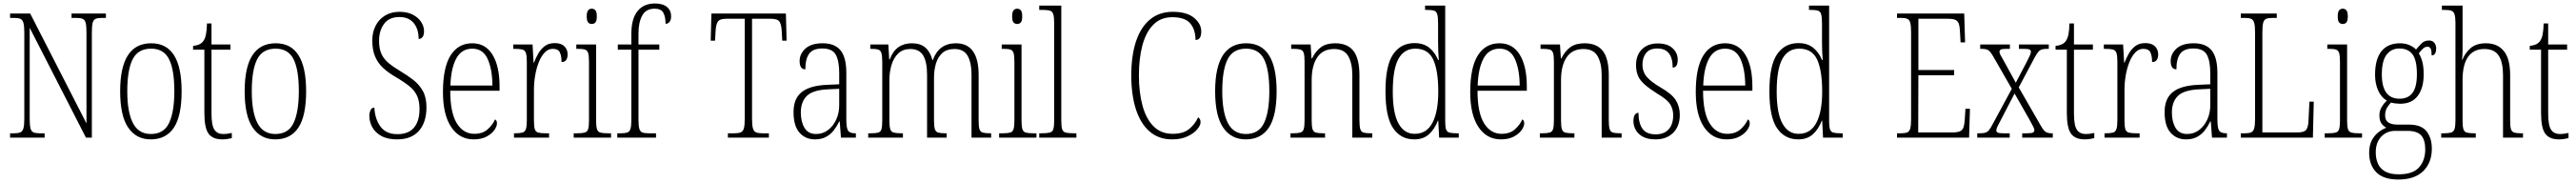

<svg xmlns="http://www.w3.org/2000/svg" viewBox="-20 -792 14834 1053"><path d="M38 0V-25H61Q85 -25 97.5 -30.5Q110 -36 115 -54Q120 -72 120 -109V-606Q120 -642 115 -660Q110 -678 97.5 -683.5Q85 -689 61 -689H38V-714H154L478 -82V-606Q478 -642 473.5 -660Q469 -678 456 -683.5Q443 -689 420 -689H392V-714H590V-689H567Q543 -689 530.5 -683.5Q518 -678 513.5 -660Q509 -642 509 -605V0H475L151 -632V-109Q151 -72 155.5 -54Q160 -36 172.5 -30.5Q185 -25 209 -25H237V0Z M848 10Q765 10 718.5 -57.5Q672 -125 672 -267Q672 -543 851 -543Q1026 -543 1026 -267Q1026 -124 981 -57Q936 10 848 10ZM849 -21Q924 -21 954 -85Q984 -149 984 -267Q984 -391 953.5 -451.5Q923 -512 850 -512Q775 -512 744 -451Q713 -390 713 -267Q713 -147 745.5 -84Q778 -21 849 -21Z M1260 10Q1205 10 1181 -23Q1157 -56 1157 -142V-506H1092V-528Q1131 -531 1149 -553Q1161 -568 1166 -593Q1171 -618 1172 -657H1198V-536H1307V-506H1198V-139Q1198 -71 1214.5 -46Q1231 -21 1265 -21Q1279 -21 1290 -22.5Q1301 -24 1315 -27V3Q1302 6 1287.5 8Q1273 10 1260 10Z M1565 10Q1482 10 1435.5 -57.5Q1389 -125 1389 -267Q1389 -543 1568 -543Q1743 -543 1743 -267Q1743 -124 1698 -57Q1653 10 1565 10ZM1566 -21Q1641 -21 1671 -85Q1701 -149 1701 -267Q1701 -391 1670.5 -451.5Q1640 -512 1567 -512Q1492 -512 1461 -451Q1430 -390 1430 -267Q1430 -147 1462.5 -84Q1495 -21 1566 -21Z M2267 10Q2211 10 2175.5 -10Q2140 -30 2123.5 -61Q2107 -92 2107 -125Q2107 -143 2114 -158Q2121 -173 2136 -173Q2139 -108 2171 -64Q2203 -20 2269 -20Q2332 -20 2364 -57.5Q2396 -95 2396 -164Q2396 -210 2382 -240.5Q2368 -271 2338 -295.5Q2308 -320 2260 -348Q2217 -373 2187 -400.5Q2157 -428 2140.5 -466Q2124 -504 2124 -560Q2124 -606 2143 -643.5Q2162 -681 2197.5 -702.5Q2233 -724 2281 -724Q2326 -724 2357.5 -707.5Q2389 -691 2405.5 -665.5Q2422 -640 2422 -613Q2422 -590 2413.5 -579Q2405 -568 2391 -568Q2391 -625 2362.5 -659.5Q2334 -694 2280 -694Q2221 -694 2192 -655Q2163 -616 2163 -557Q2163 -513 2176 -483.5Q2189 -454 2216 -431Q2243 -408 2285 -383Q2327 -358 2361 -331.5Q2395 -305 2415.5 -268Q2436 -231 2436 -175Q2436 -88 2392.5 -39Q2349 10 2267 10Z M2708 10Q2626 10 2578.5 -61Q2531 -132 2531 -262Q2531 -404 2575 -473.5Q2619 -543 2700 -543Q2776 -543 2816.5 -477Q2857 -411 2857 -294V-270H2573Q2573 -144 2610.5 -83Q2648 -22 2712 -22Q2759 -22 2788 -47.5Q2817 -73 2831 -105Q2842 -99 2842 -82Q2842 -65 2827 -43.5Q2812 -22 2782 -6Q2752 10 2708 10ZM2816 -300Q2815 -395 2788 -453.5Q2761 -512 2700 -512Q2638 -512 2607.5 -455Q2577 -398 2574 -300Z M2940 0V-25H2946Q2974 -25 2988.5 -29Q3003 -33 3008.5 -49Q3014 -65 3014 -100V-438Q3014 -472 3008.5 -487.5Q3003 -503 2988 -507Q2973 -511 2942 -511H2936V-536H3047L3053 -431H3055Q3065 -458 3080 -484Q3095 -510 3117.5 -527Q3140 -544 3175 -544Q3212 -544 3230.5 -525.5Q3249 -507 3249 -479Q3249 -460 3241 -447.5Q3233 -435 3214 -435Q3214 -469 3204.5 -490Q3195 -511 3163 -511Q3137 -511 3117 -490Q3097 -469 3083 -434Q3069 -399 3062 -357.5Q3055 -316 3055 -276V-99Q3055 -64 3060 -48.5Q3065 -33 3080 -29Q3095 -25 3123 -25H3142V0Z M3388 -654Q3375 -654 3367 -663Q3359 -672 3359 -698Q3359 -723 3367 -732.5Q3375 -742 3388 -742Q3401 -742 3409 -732.5Q3417 -723 3417 -698Q3417 -672 3409 -663Q3401 -654 3388 -654ZM3284 0V-25H3303Q3332 -25 3347 -29Q3362 -33 3367 -49Q3372 -65 3372 -98V-435Q3372 -469 3367.5 -485.5Q3363 -502 3349.5 -506.5Q3336 -511 3309 -511H3299V-536H3413V-99Q3413 -65 3418 -49Q3423 -33 3438 -29Q3453 -25 3482 -25H3499V0Z M3535 0V-25H3555Q3579 -25 3592.5 -29.5Q3606 -34 3611 -51Q3616 -68 3616 -104V-506H3538V-536H3616V-598Q3616 -684 3651.5 -728Q3687 -772 3752 -772Q3797 -772 3821 -752Q3845 -732 3845 -698Q3845 -678 3836 -666.5Q3827 -655 3813 -655Q3813 -694 3800.5 -718Q3788 -742 3750 -742Q3700 -742 3678.5 -702.5Q3657 -663 3657 -599V-536H3777V-506H3657V-104Q3657 -68 3662 -51Q3667 -34 3680 -29.5Q3693 -25 3718 -25H3758V0Z M4172 0V-25H4209Q4233 -25 4246 -30.5Q4259 -36 4264 -53.5Q4269 -71 4269 -108V-684H4163Q4125 -684 4114 -667.5Q4103 -651 4101 -612L4098 -558H4073L4077 -714H4506L4510 -558H4485L4482 -612Q4480 -651 4469 -667.5Q4458 -684 4419 -684H4311V-109Q4311 -72 4316 -54Q4321 -36 4334 -30.5Q4347 -25 4371 -25H4408V0Z M4673 10Q4619 10 4584.5 -28.5Q4550 -67 4550 -147Q4550 -225 4597.5 -262.5Q4645 -300 4744 -304L4813 -307V-371Q4813 -442 4793 -477.5Q4773 -513 4716 -513Q4662 -513 4640 -483Q4618 -453 4618 -393Q4585 -393 4585 -441Q4585 -482 4618.5 -512.5Q4652 -543 4718 -543Q4787 -543 4820.5 -502.5Q4854 -462 4854 -372V-107Q4854 -54 4864.5 -39.5Q4875 -25 4906 -25H4909V0H4823L4816 -93H4813Q4800 -66 4782 -42.5Q4764 -19 4737.5 -4.5Q4711 10 4673 10ZM4680 -21Q4719 -21 4749 -44Q4779 -67 4796 -104.5Q4813 -142 4813 -186V-281L4748 -278Q4661 -274 4626.5 -240Q4592 -206 4592 -145Q4592 -92 4613 -56.5Q4634 -21 4680 -21Z M4980 0V-25H4993Q5023 -25 5037.5 -29Q5052 -33 5056.5 -49Q5061 -65 5061 -100V-433Q5061 -468 5056.5 -485Q5052 -502 5038.5 -506.5Q5025 -511 4997 -511H4992V-536H5096L5101 -450H5104Q5122 -498 5154 -520.5Q5186 -543 5232 -543Q5281 -543 5309.5 -518Q5338 -493 5350 -446H5352Q5387 -543 5485 -543Q5616 -543 5616 -360V-96Q5616 -63 5621 -48Q5626 -33 5640.5 -29Q5655 -25 5684 -25H5688V0H5575V-361Q5575 -432 5552.5 -471Q5530 -510 5477 -510Q5433 -510 5407.5 -487.5Q5382 -465 5370.5 -427.5Q5359 -390 5359 -345V-99Q5359 -65 5364 -49Q5369 -33 5383.5 -29Q5398 -25 5426 -25H5432V0H5319V-361Q5319 -436 5296.5 -473Q5274 -510 5222 -510Q5180 -510 5153.5 -485Q5127 -460 5114.5 -419Q5102 -378 5102 -331V-99Q5102 -65 5107 -49Q5112 -33 5127.5 -29Q5143 -25 5173 -25H5180V0Z M5838 -654Q5825 -654 5817 -663Q5809 -672 5809 -698Q5809 -723 5817 -732.5Q5825 -742 5838 -742Q5851 -742 5859 -732.5Q5867 -723 5867 -698Q5867 -672 5859 -663Q5851 -654 5838 -654ZM5734 0V-25H5753Q5782 -25 5797 -29Q5812 -33 5817 -49Q5822 -65 5822 -98V-435Q5822 -469 5817.5 -485.5Q5813 -502 5799.5 -506.5Q5786 -511 5759 -511H5749V-536H5863V-99Q5863 -65 5868 -49Q5873 -33 5888 -29Q5903 -25 5932 -25H5949V0Z M5965 0V-25H5976Q6009 -25 6025 -29Q6041 -33 6046 -48.5Q6051 -64 6051 -98V-660Q6051 -695 6045.5 -711Q6040 -727 6025.5 -731Q6011 -735 5984 -735H5965V-760H6092V-98Q6092 -64 6097 -48.5Q6102 -33 6118 -29Q6134 -25 6167 -25H6179V0Z M6730 10Q6653 10 6600.5 -35.5Q6548 -81 6521.5 -164Q6495 -247 6495 -358Q6495 -471 6522 -553Q6549 -635 6602.5 -679.5Q6656 -724 6734 -724Q6815 -724 6856.5 -689.5Q6898 -655 6898 -611Q6898 -562 6865 -562Q6865 -621 6835 -657Q6805 -693 6731 -693Q6665 -693 6622.5 -650.5Q6580 -608 6559.5 -532.5Q6539 -457 6539 -358Q6539 -259 6560 -183Q6581 -107 6624 -64.5Q6667 -22 6733 -22Q6794 -22 6828 -49.5Q6862 -77 6880 -117Q6894 -109 6894 -88Q6894 -71 6875 -48Q6856 -25 6819 -7.5Q6782 10 6730 10Z M7154 10Q7071 10 7024.5 -57.5Q6978 -125 6978 -267Q6978 -543 7157 -543Q7332 -543 7332 -267Q7332 -124 7287 -57Q7242 10 7154 10ZM7155 -21Q7230 -21 7260 -85Q7290 -149 7290 -267Q7290 -391 7259.5 -451.5Q7229 -512 7156 -512Q7081 -512 7050 -451Q7019 -390 7019 -267Q7019 -147 7051.5 -84Q7084 -21 7155 -21Z M7412 0V-25H7424Q7453 -25 7468 -29Q7483 -33 7488 -49Q7493 -65 7493 -99V-438Q7493 -472 7488 -487.5Q7483 -503 7468.5 -507Q7454 -511 7426 -511H7416V-536H7528L7533 -456H7536Q7558 -500 7589 -521.5Q7620 -543 7669 -543Q7741 -543 7775 -498.5Q7809 -454 7809 -359V-99Q7809 -65 7814 -49Q7819 -33 7833 -29Q7847 -25 7876 -25H7883V0H7768V-361Q7768 -428 7744.5 -469Q7721 -510 7663 -510Q7599 -510 7566.5 -462.5Q7534 -415 7534 -331V-98Q7534 -64 7539 -48.5Q7544 -33 7559 -29Q7574 -25 7603 -25H7611V0Z M8125 10Q8047 10 8003 -54.5Q7959 -119 7959 -267Q7959 -415 8003 -479.5Q8047 -544 8126 -544Q8178 -544 8211 -517.5Q8244 -491 8262 -447H8266Q8264 -471 8263 -497Q8262 -523 8262 -548V-656Q8262 -693 8257 -710Q8252 -727 8238 -731Q8224 -735 8197 -735H8187V-760H8303V-93Q8303 -62 8308 -47.5Q8313 -33 8327.5 -29Q8342 -25 8370 -25H8381V0H8268L8263 -98H8261Q8242 -49 8209.5 -19.5Q8177 10 8125 10ZM8128 -22Q8196 -22 8229.5 -85.5Q8263 -149 8263 -265Q8263 -386 8234 -449Q8205 -512 8131 -512Q8066 -512 8033.5 -453Q8001 -394 8001 -265Q8001 -140 8034.5 -80.5Q8068 -21 8128 -22Z M8624 10Q8542 10 8494.5 -61Q8447 -132 8447 -262Q8447 -404 8491 -473.5Q8535 -543 8616 -543Q8692 -543 8732.5 -477Q8773 -411 8773 -294V-270H8489Q8489 -144 8526.5 -83Q8564 -22 8628 -22Q8675 -22 8704 -47.5Q8733 -73 8747 -105Q8758 -99 8758 -82Q8758 -65 8743 -43.5Q8728 -22 8698 -6Q8668 10 8624 10ZM8732 -300Q8731 -395 8704 -453.5Q8677 -512 8616 -512Q8554 -512 8523.5 -455Q8493 -398 8490 -300Z M8848 0V-25H8860Q8889 -25 8904 -29Q8919 -33 8924 -49Q8929 -65 8929 -99V-438Q8929 -472 8924 -487.5Q8919 -503 8904.5 -507Q8890 -511 8862 -511H8852V-536H8964L8969 -456H8972Q8994 -500 9025 -521.5Q9056 -543 9105 -543Q9177 -543 9211 -498.5Q9245 -454 9245 -359V-99Q9245 -65 9250 -49Q9255 -33 9269 -29Q9283 -25 9312 -25H9319V0H9204V-361Q9204 -428 9180.5 -469Q9157 -510 9099 -510Q9035 -510 9002.5 -462.5Q8970 -415 8970 -331V-98Q8970 -64 8975 -48.5Q8980 -33 8995 -29Q9010 -25 9039 -25H9047V0Z M9514 10Q9469 10 9441 -5.5Q9413 -21 9400 -45Q9387 -69 9387 -94Q9387 -120 9395 -131.5Q9403 -143 9416 -143Q9416 -85 9438.5 -52Q9461 -19 9515 -19Q9564 -19 9590 -48Q9616 -77 9616 -129Q9616 -164 9598.5 -192Q9581 -220 9526 -252Q9480 -281 9452.5 -305Q9425 -329 9413.5 -355.5Q9402 -382 9402 -418Q9402 -475 9436 -508.5Q9470 -542 9527 -542Q9583 -542 9612.5 -514.5Q9642 -487 9642 -449Q9642 -403 9613 -403Q9613 -513 9525 -513Q9480 -513 9459.5 -486.5Q9439 -460 9439 -421Q9439 -378 9464.5 -349Q9490 -320 9543 -289Q9608 -252 9631 -215.5Q9654 -179 9654 -131Q9654 -66 9616 -28Q9578 10 9514 10Z M9923 10Q9841 10 9793.5 -61Q9746 -132 9746 -262Q9746 -404 9790 -473.5Q9834 -543 9915 -543Q9991 -543 10031.5 -477Q10072 -411 10072 -294V-270H9788Q9788 -144 9825.5 -83Q9863 -22 9927 -22Q9974 -22 10003 -47.5Q10032 -73 10046 -105Q10057 -99 10057 -82Q10057 -65 10042 -43.5Q10027 -22 9997 -6Q9967 10 9923 10ZM10031 -300Q10030 -395 10003 -453.5Q9976 -512 9915 -512Q9853 -512 9822.5 -455Q9792 -398 9789 -300Z M10336 10Q10258 10 10214 -54.5Q10170 -119 10170 -267Q10170 -415 10214 -479.5Q10258 -544 10337 -544Q10389 -544 10422 -517.5Q10455 -491 10473 -447H10477Q10475 -471 10474 -497Q10473 -523 10473 -548V-656Q10473 -693 10468 -710Q10463 -727 10449 -731Q10435 -735 10408 -735H10398V-760H10514V-93Q10514 -62 10519 -47.5Q10524 -33 10538.5 -29Q10553 -25 10581 -25H10592V0H10479L10474 -98H10472Q10453 -49 10420.5 -19.5Q10388 10 10336 10ZM10339 -22Q10407 -22 10440.5 -85.5Q10474 -149 10474 -265Q10474 -386 10445 -449Q10416 -512 10342 -512Q10277 -512 10244.5 -453Q10212 -394 10212 -265Q10212 -140 10245.5 -80.5Q10279 -21 10339 -22Z M10905 0V-25H10928Q10952 -25 10964.5 -30.5Q10977 -36 10981.5 -54Q10986 -72 10986 -108V-605Q10986 -642 10981.5 -660Q10977 -678 10964.5 -683.5Q10952 -689 10928 -689H10905V-714H11292L11297 -548H11271L11268 -601Q11267 -635 11261.5 -653Q11256 -671 11241.5 -677.5Q11227 -684 11196 -684H11028V-389H11234V-359H11028L11027 -30H11223Q11253 -30 11267.5 -36.5Q11282 -43 11287.5 -58.5Q11293 -74 11295 -102L11299 -166H11325L11320 0Z M11367 0V-25H11378Q11399 -25 11411.5 -28Q11424 -31 11434 -42.5Q11444 -54 11456 -78L11566 -281L11462 -462Q11444 -494 11431.5 -502.5Q11419 -511 11393 -511H11384V-536H11555V-511H11538Q11509 -511 11502 -506.5Q11495 -502 11495 -494Q11495 -486 11502.5 -472.5Q11510 -459 11522 -438L11589 -316L11651 -434Q11662 -456 11669 -470.5Q11676 -485 11676 -494Q11676 -503 11668 -507Q11660 -511 11634 -511H11607V-536H11779V-511H11773Q11753 -511 11741 -508Q11729 -505 11719.5 -494.5Q11710 -484 11697 -460L11606 -289L11730 -74Q11748 -42 11760.5 -33.5Q11773 -25 11796 -25H11802V0H11626V-25H11652Q11680 -25 11688 -29.5Q11696 -34 11696 -43Q11696 -51 11688.5 -65Q11681 -79 11667 -105L11582 -254L11502 -100Q11491 -79 11484 -65.5Q11477 -52 11477 -42Q11477 -33 11485 -29Q11493 -25 11518 -25H11554V0Z M11986 10Q11931 10 11907 -23Q11883 -56 11883 -142V-506H11818V-528Q11857 -531 11875 -553Q11887 -568 11892 -593Q11897 -618 11898 -657H11924V-536H12033V-506H11924V-139Q11924 -71 11940.5 -46Q11957 -21 11991 -21Q12005 -21 12016 -22.5Q12027 -24 12041 -27V3Q12028 6 12013.5 8Q11999 10 11986 10Z M12100 0V-25H12106Q12134 -25 12148.5 -29Q12163 -33 12168.5 -49Q12174 -65 12174 -100V-438Q12174 -472 12168.5 -487.5Q12163 -503 12148 -507Q12133 -511 12102 -511H12096V-536H12207L12213 -431H12215Q12225 -458 12240 -484Q12255 -510 12277.5 -527Q12300 -544 12335 -544Q12372 -544 12390.5 -525.5Q12409 -507 12409 -479Q12409 -460 12401 -447.5Q12393 -435 12374 -435Q12374 -469 12364.5 -490Q12355 -511 12323 -511Q12297 -511 12277 -490Q12257 -469 12243 -434Q12229 -399 12222 -357.5Q12215 -316 12215 -276V-99Q12215 -64 12220 -48.5Q12225 -33 12240 -29Q12255 -25 12283 -25H12302V0Z M12569 10Q12515 10 12480.5 -28.5Q12446 -67 12446 -147Q12446 -225 12493.5 -262.5Q12541 -300 12640 -304L12709 -307V-371Q12709 -442 12689 -477.5Q12669 -513 12612 -513Q12558 -513 12536 -483Q12514 -453 12514 -393Q12481 -393 12481 -441Q12481 -482 12514.5 -512.5Q12548 -543 12614 -543Q12683 -543 12716.5 -502.5Q12750 -462 12750 -372V-107Q12750 -54 12760.5 -39.5Q12771 -25 12802 -25H12805V0H12719L12712 -93H12709Q12696 -66 12678 -42.5Q12660 -19 12633.5 -4.5Q12607 10 12569 10ZM12576 -21Q12615 -21 12645 -44Q12675 -67 12692 -104.5Q12709 -142 12709 -186V-281L12644 -278Q12557 -274 12522.5 -240Q12488 -206 12488 -145Q12488 -92 12509 -56.5Q12530 -21 12576 -21Z M12885 0V-25H12909Q12932 -25 12944.5 -30.5Q12957 -36 12962 -54Q12967 -72 12967 -109V-605Q12967 -642 12962 -660Q12957 -678 12944.5 -683.5Q12932 -689 12909 -689H12885V-714H13092V-689H13067Q13043 -689 13030.5 -683.5Q13018 -678 13013.5 -660Q13009 -642 13009 -606V-30H13213Q13251 -30 13262.5 -46.5Q13274 -63 13275 -104L13280 -207H13305L13300 0Z M13472 -654Q13459 -654 13451 -663Q13443 -672 13443 -698Q13443 -723 13451 -732.5Q13459 -742 13472 -742Q13485 -742 13493 -732.5Q13501 -723 13501 -698Q13501 -672 13493 -663Q13485 -654 13472 -654ZM13368 0V-25H13387Q13416 -25 13431 -29Q13446 -33 13451 -49Q13456 -65 13456 -98V-435Q13456 -469 13451.5 -485.5Q13447 -502 13433.5 -506.5Q13420 -511 13393 -511H13383V-536H13497V-99Q13497 -65 13502 -49Q13507 -33 13522 -29Q13537 -25 13566 -25H13583V0Z M13792 241Q13706 241 13665 199Q13624 157 13624 87Q13624 44 13639.5 15Q13655 -14 13678 -31.5Q13701 -49 13723 -57Q13707 -65 13695 -81.5Q13683 -98 13683 -128Q13683 -155 13696.5 -177Q13710 -199 13726 -213Q13694 -231 13676 -271Q13658 -311 13658 -361Q13658 -452 13695 -497.5Q13732 -543 13802 -543Q13832 -543 13856 -532.5Q13880 -522 13894 -507Q13907 -523 13924.5 -541Q13942 -559 13968 -559Q13989 -559 13999.5 -545.5Q14010 -532 14010 -513Q14010 -495 14003.5 -484Q13997 -473 13984 -473Q13984 -498 13979 -510.5Q13974 -523 13960 -523Q13947 -523 13936 -514Q13925 -505 13910 -485Q13922 -466 13930 -437.5Q13938 -409 13938 -363Q13938 -286 13904 -240.5Q13870 -195 13802 -195Q13791 -195 13774.5 -197Q13758 -199 13750 -202Q13737 -189 13726.5 -171.5Q13716 -154 13716 -128Q13716 -99 13735 -87Q13754 -75 13787 -75H13854Q13924 -75 13954.5 -36.5Q13985 2 13985 64Q13985 144 13935.5 192.5Q13886 241 13792 241ZM13799 -224Q13849 -224 13874 -258Q13899 -292 13899 -365Q13899 -446 13873.5 -479.5Q13848 -513 13798 -513Q13752 -513 13724.5 -477.5Q13697 -442 13697 -364Q13697 -224 13799 -224ZM13794 211Q13876 211 13911.5 171Q13947 131 13947 67Q13947 13 13923.5 -13Q13900 -39 13844 -39H13773Q13726 -39 13694 -6Q13662 27 13662 85Q13662 120 13674 148.5Q13686 177 13715 194Q13744 211 13794 211Z M14039 0V-25H14051Q14080 -25 14095 -29Q14110 -33 14115.5 -49Q14121 -65 14121 -99V-661Q14121 -694 14115.5 -710Q14110 -726 14097 -730.5Q14084 -735 14059 -735H14043V-760H14162V-500Q14162 -487 14161 -472.5Q14160 -458 14159 -448H14161Q14175 -485 14207 -514Q14239 -543 14297 -543Q14363 -543 14399.5 -498.5Q14436 -454 14436 -360V-98Q14436 -65 14440.5 -49.5Q14445 -34 14459 -29.5Q14473 -25 14501 -25H14510V0H14395V-359Q14395 -433 14370.5 -471.5Q14346 -510 14287 -510Q14226 -510 14194 -465.5Q14162 -421 14162 -331V-98Q14162 -64 14167 -48.5Q14172 -33 14186.5 -29Q14201 -25 14231 -25H14238V0Z M14717 10Q14662 10 14638 -23Q14614 -56 14614 -142V-506H14549V-528Q14588 -531 14606 -553Q14618 -568 14623 -593Q14628 -618 14629 -657H14655V-536H14764V-506H14655V-139Q14655 -71 14671.5 -46Q14688 -21 14722 -21Q14736 -21 14747 -22.5Q14758 -24 14772 -27V3Q14759 6 14744.5 8Q14730 10 14717 10Z"/></svg>

Font: Noto Serif Tamil Condensed ExtraLight
Style: Regular
Weight: 200
Width: 3
Designer: Indian Type Foundry, Tom Grace, and the Monotype Design Team
Foundry: Monotype Imaging Inc.
Version: Version 2.004; ttfautohint (v1.8.4.7-5d5b)